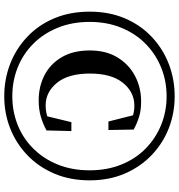

<svg xmlns="http://www.w3.org/2000/svg" viewBox="10 -812 822 881"><g transform="rotate(90 420.5 -372.0)"><path d="M422 19Q344 19 274 -8Q204 -35 149.5 -86.5Q95 -138 64.5 -210.5Q34 -283 34 -373Q34 -462 64.5 -534Q95 -606 149.5 -657.5Q204 -709 274 -736Q344 -763 422 -763Q500 -763 569 -736Q638 -709 692 -657.5Q746 -606 777 -534Q808 -462 808 -373Q808 -283 777 -210.5Q746 -138 692 -86.5Q638 -35 569 -8Q500 19 422 19ZM422 -18Q492 -18 553.5 -42.5Q615 -67 662 -114Q709 -161 735.5 -226.5Q762 -292 762 -373Q762 -453 735.5 -518.5Q709 -584 662 -630Q615 -676 553.5 -701Q492 -726 422 -726Q352 -726 290.5 -701Q229 -676 182 -630Q135 -584 108 -518.5Q81 -453 81 -373Q81 -292 108 -226Q135 -160 182 -113.5Q229 -67 290.5 -42.5Q352 -18 422 -18ZM441 -139Q377 -139 325 -166Q273 -193 242.5 -245.5Q212 -298 212 -373Q212 -449 244.5 -501.5Q277 -554 330 -581.5Q383 -609 446 -609Q486 -609 515.5 -600Q545 -591 575 -575L577 -459H538L505 -590L554 -547Q531 -565 510.5 -571.5Q490 -578 465 -578Q403 -578 360.5 -525.5Q318 -473 318 -374Q318 -275 360.5 -223Q403 -171 464 -171Q488 -171 511.5 -177.5Q535 -184 558 -201L510 -161L541 -289H582L579 -175Q550 -159 516.5 -149Q483 -139 441 -139Z"/></g></svg>

Font: Noto Serif KR ExtraLight ExtraBold
Style: Regular
Weight: 800
Version: Version 2.003-H1;hotconv 1.1.1;makeotfexe 2.6.0